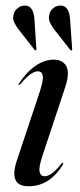

<svg xmlns="http://www.w3.org/2000/svg" viewBox="-20 -655 286 684"><path d="M138.5 -27Q149.5 -27 163.2 -36Q177 -45 197.5 -70.5Q201.5 -76 204 -75Q207 -74 203 -66.5Q181 -31 150.8 -11.2Q120.5 8.5 81 8.5Q10.5 8.5 39.5 -81.5L119 -320Q135 -367.5 132.5 -384.2Q130 -401 115 -401Q104.5 -401 90.2 -391.8Q76 -382.5 53 -356Q49.5 -351.5 47 -352.5Q44.5 -353 48 -358Q74.5 -398.5 106.5 -420.5Q138.5 -442.5 171.5 -442.5Q203.5 -442.5 216.2 -419.2Q229 -396 212.5 -345L132 -102.5Q117 -58 121.2 -42.5Q125.5 -27 138.5 -27ZM103 -581.5 109.5 -481.5Q110.5 -477.5 108.5 -476Q106 -474.5 103.5 -477L45.5 -551Q35.5 -564 29.8 -577.2Q24 -590.5 29.5 -607.5Q33 -618.5 44.5 -627.2Q56 -636 72 -635Q100.5 -633 103 -581.5ZM230 -581.5 237 -481.5Q237.5 -477.5 236 -476Q233 -474.5 230.5 -477L172.5 -551Q162.5 -564 157 -577.2Q151.5 -590.5 157 -607.5Q160 -618.5 171.5 -627.2Q183 -636 198.5 -635Q227.5 -633 230 -581.5Z"/></svg>

Font: Fraunces 144pt S000
Style: Italic
Weight: 400
Italic angle: -16°
Version: Version 1.000; ttfautohint (v1.8.3)